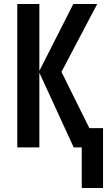

<svg xmlns="http://www.w3.org/2000/svg" viewBox="-20 -734 545 956"><path d="M464 -714H345L176 -381V-714H66V0H176V-372L347 0H387V202H493V-96H425L286 -376Z"/></svg>

Font: Noto Sans Display Condensed Medium
Style: Regular
Weight: 500
Width: 3
Designer: Monotype Design Team
Foundry: Monotype Imaging Inc.
Version: Version 1.900